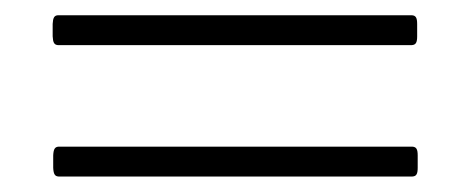

<svg xmlns="http://www.w3.org/2000/svg" viewBox="-20 -502 610 249"><path d="M55 -443.5H514.2C519.2 -443.9 521 -446.7 521 -454.9V-470.9C521 -479 519.2 -481.9 514.2 -482.2H55C50.4 -481.9 48.7 -479 48.3 -470.9V-454.9C48.7 -446.7 50.4 -443.9 55 -443.5ZM49 -284.4C49.4 -276.3 51.1 -273.4 55.8 -273.1H514.9C519.9 -273.4 521.7 -276.3 521.7 -284.4V-300.4C521.7 -308.6 519.9 -311.4 514.9 -311.8H55.8C51.1 -311.4 49.4 -308.6 49 -300.4Z"/></svg>

Font: Margiela Serif
Style: Regular
Weight: 400
Designer: Andreas Faust, Stefan Endress
Version: Version 1.002;FEAKit 1.0